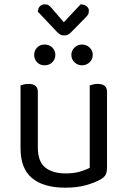

<svg xmlns="http://www.w3.org/2000/svg" viewBox="-20 -855 590 888"><path d="M75 -460Q80 -462 90.5 -464.5Q101 -467 113 -467Q155 -467 155 -430V-173Q155 -108 189 -80.5Q223 -53 283 -53Q323 -53 351 -61.5Q379 -70 395 -79V-460Q400 -462 410.5 -464.5Q421 -467 432 -467Q475 -467 475 -430V-82Q475 -61 469.5 -48.5Q464 -36 443 -24Q420 -11 379.5 1Q339 13 282 13Q182 13 128.5 -31Q75 -75 75 -169ZM155 -801Q156 -818 165 -826.5Q174 -835 187 -835Q199 -835 206 -830Q213 -825 222 -814L275 -752L353 -835Q372 -834 381.5 -825.5Q391 -817 391 -806Q391 -793 386.5 -786.5Q382 -780 371 -769L309 -706Q301 -697 293 -694Q285 -691 277 -691Q266 -691 258.5 -695.5Q251 -700 243 -708ZM186 -553Q165 -553 151.5 -567Q138 -581 138 -601Q138 -621 151.5 -635Q165 -649 186 -649Q208 -649 222 -635Q236 -621 236 -601Q236 -581 222 -567Q208 -553 186 -553ZM359 -553Q339 -553 324.5 -567Q310 -581 310 -601Q310 -621 324.5 -635Q339 -649 359 -649Q380 -649 394.5 -635Q409 -621 409 -601Q409 -581 394.5 -567Q380 -553 359 -553Z"/></svg>

Font: Baloo 2 Latin
Style: Regular
Weight: 400
Designer: Sarang Kulkarni and Ek Type
Foundry: Ek Type
Version: Version 1.001